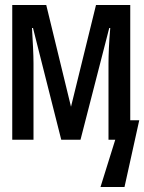

<svg xmlns="http://www.w3.org/2000/svg" viewBox="-20 -559 577 768"><path d="M29 0H114V-306C114 -342 111 -394 108 -447H112L225 0H302L417 -447H421C416 -390 414 -340 414 -305V0H441L382 189H478L537 -78H501V-539H364L264 -132L165 -539H29Z"/></svg>

Font: Noto Sans Mono Condensed Medium
Style: Regular
Weight: 500
Width: 3
Designer: Monotype Design Team
Foundry: Monotype Imaging Inc.
Version: Version 2.014